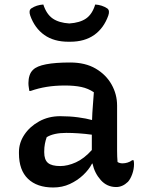

<svg xmlns="http://www.w3.org/2000/svg" viewBox="-20 -821 640 851"><path d="M499 -353V-152Q499 -139 499.5 -127Q500 -115 501 -103Q510 -97 523 -97Q534 -97 545.5 -100.5Q557 -104 566 -111H572Q573 -107 573.5 -103Q574 -99 574 -94Q574 -71 566 -49Q558 -27 547 -15Q523 8 495 8Q454 8 426.5 -23Q399 -54 390 -96H388Q374 -69 348.5 -45Q323 -21 289.5 -5.5Q256 10 216 10Q144 10 104 -28.5Q64 -67 64 -141V-147Q64 -188 88 -224Q112 -260 153.5 -283Q195 -306 247 -306Q289 -306 326 -301Q363 -296 388 -289Q389 -322 391.5 -351Q394 -380 396 -412Q371 -429 340.5 -435.5Q310 -442 268 -442Q224 -442 187 -436Q150 -430 116 -418H110Q109 -426 107.5 -434.5Q106 -443 106 -453Q106 -471 111 -486.5Q116 -502 127 -512Q159 -544 291 -544Q358 -544 404 -517Q450 -490 474.5 -446.5Q499 -403 499 -353ZM176 -146Q176 -113 192.5 -99Q209 -85 247 -85Q280 -85 316.5 -101.5Q353 -118 387 -156V-224Q358 -228 329 -230Q300 -232 274 -232Q218 -232 187 -213Q182 -199 179 -183.5Q176 -168 176 -149ZM287 -717Q334 -720 361.5 -739Q389 -758 402 -801Q432 -799 455 -784Q468 -775 460 -752Q440 -696 397.5 -666Q355 -636 291 -636H283Q219 -636 176.5 -666Q134 -696 114 -752Q106 -775 119 -784Q142 -799 172 -801Q186 -758 213.5 -739Q241 -720 287 -717Z"/></svg>

Font: Recursive Mn Csl St Med
Style: Regular
Weight: 500
Monospace: yes
Version: Version 1.079;hotconv 1.0.112;makeotfexe 2.5.65598; ttfautoh